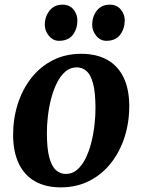

<svg xmlns="http://www.w3.org/2000/svg" viewBox="-20 -803 620 836"><path d="M333.3 -568.7Q400.2 -568.7 446.7 -542.7Q493.1 -516.7 517.8 -466.3Q542.4 -415.8 542.8 -342.8Q543.1 -271.6 522.9 -207.5Q502.6 -143.4 463.8 -93.8Q425.1 -44.2 369.6 -15.7Q314.2 12.8 244.5 12.8Q179.3 12.8 133 -13.2Q86.7 -39.3 62.2 -89.7Q37.8 -140.2 37.1 -212.6Q36.7 -284.6 56.9 -348.9Q77.1 -413.2 115.7 -462.6Q154.3 -512.1 209.4 -540.4Q264.4 -568.7 333.3 -568.7ZM314.1 -509.7Q286.2 -509.7 264.9 -491.6Q243.7 -473.4 228.3 -442.9Q212.9 -412.4 202.9 -374.5Q193 -336.7 188.4 -296.5Q183.8 -256.4 184.2 -219.6Q184.5 -154.5 194.9 -116.4Q205.3 -78.3 223.9 -62Q242.4 -45.6 266.8 -45.6Q294.5 -45.6 315.6 -63.6Q336.7 -81.6 352 -112.1Q367.4 -142.6 377.1 -180.6Q386.8 -218.6 391.4 -258.8Q396.1 -299.1 395.7 -336.4Q395.3 -401.9 385.2 -439.7Q375 -477.5 356.9 -493.6Q338.8 -509.7 314.1 -509.7ZM236.7 -625.3Q210.8 -625.3 192.7 -647.4Q174.5 -669.5 175 -697.1Q176 -732.9 196.7 -757.8Q217.3 -782.7 251.9 -782.7Q283.2 -782.7 300.2 -761.4Q317.1 -740.1 317 -713.7Q316.8 -677.3 297.1 -651.3Q277.3 -625.3 236.7 -625.3ZM442.9 -625.3Q417.1 -625.3 398.9 -647.4Q380.8 -669.5 381.3 -697.1Q382.3 -732.9 402.4 -757.8Q422.6 -782.7 458 -782.7Q488.6 -782.7 506.1 -761.4Q523.7 -740.1 523.2 -713.7Q522.7 -677.3 502.8 -651.3Q482.9 -625.3 442.9 -625.3Z"/></svg>

Font: Merriweather Light
Style: Italic
Weight: 300
Italic angle: -7.8°
Designer: Eben Sorkin
Foundry: Eben Sorkin
Version: Version 2.101